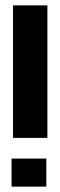

<svg xmlns="http://www.w3.org/2000/svg" viewBox="-20 -695 223 715"><path d="M28.5 -181.5H156.5V-675H28.5ZM23 0H152.5V-104.5H23Z"/></svg>

Font: Anybody UltraCondensed
Style: Bold
Weight: 700
Width: 1
Version: Version 1.113;gftools[0.9.25]